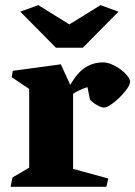

<svg xmlns="http://www.w3.org/2000/svg" viewBox="-20 -715 518 735"><path d="M24.9 -419.4 28.8 -443.8 212.9 -468.8 249 -390.1Q274.9 -436 305.7 -456.1Q336.4 -476.1 374.5 -476.1Q401.4 -476.1 434.6 -454.1Q453.1 -441.9 465.6 -427.2Q478 -412.6 478 -401.9Q478 -388.7 458.7 -365Q439.5 -341.3 415.3 -322.3Q391.1 -303.2 378.4 -303.2Q367.2 -303.2 350.3 -313.2Q333.5 -323.2 324.2 -334L314.9 -381.3Q302.2 -377.9 285.2 -370.1Q268.1 -362.3 259.8 -356V-68.4L394.5 -31.7L387.2 0H20.5L27.8 -35.6L91.8 -73.2V-374.5ZM364.7 -695.3 433.6 -670.4 296.9 -532.2H194.3L57.6 -670.4L126.5 -695.3L245.6 -621.6Z"/></svg>

Font: Vesper Libre Heavy
Style: Regular
Weight: 900
Designer: Robert Keller & Kimya Gandhi
Foundry: Mota Italic
Version: Version 1.058